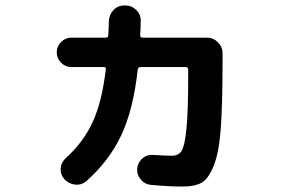

<svg xmlns="http://www.w3.org/2000/svg" viewBox="-20 -652 1040 704"><path d="M242 -406Q220 -406 204 -422Q188 -438 188 -460Q188 -482 204 -498Q220 -514 242 -514H368Q377 -514 377 -523Q379 -557 379 -574Q380 -598 396 -615Q412 -632 436 -632H440Q463 -632 480 -615Q497 -598 496 -575Q496 -557 494 -523Q494 -514 503 -514H739Q762 -514 779 -497Q796 -480 796 -457V-423Q796 -270 789.5 -181Q783 -92 763.5 -44Q744 4 719 18Q694 32 649 32Q602 32 534 26Q511 24 496 6Q481 -12 483 -34Q485 -56 502 -71Q519 -86 542 -84Q587 -81 610 -81Q634 -81 645.5 -98Q657 -115 663.5 -178Q670 -241 670 -369V-397Q670 -406 661 -406H495Q487 -406 485 -397Q469 -251 425 -157Q381 -63 298 11Q280 27 256.5 25Q233 23 216 5Q201 -12 202.5 -34.5Q204 -57 222 -73Q286 -131 320 -205Q354 -279 368 -398Q370 -406 361 -406Z"/></svg>

Font: Rounded Mplus 1c Bold
Style: Bold
Weight: 700
Version: Version 1.059.20150529